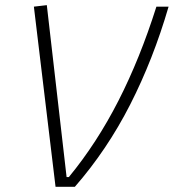

<svg xmlns="http://www.w3.org/2000/svg" viewBox="-20 -719 669 739"><path d="M193.8 0 110.4 -693.4 160.2 -699.2 236.3 -37.6H245.1Q352.5 -168 435.8 -331.1Q519 -494.1 582 -693.4H628.9Q569.8 -490.7 481 -316.4Q392.1 -142.1 268.1 0Z"/></svg>

Font: Cascadia Code NF ExtraLight
Style: Italic
Weight: 200
Italic angle: -10°
Monospace: yes
Designer: Aaron Bell
Foundry: Saja Typeworks
Version: Version 2404.023; ttfautohint (v1.8.4)